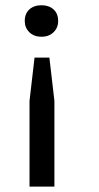

<svg xmlns="http://www.w3.org/2000/svg" viewBox="-20 -517 373 727"><path d="M186 189.5H91.8V-135.3L110.8 -298.8H167L186 -135.3ZM73.7 -437.5Q73.7 -465.3 91.1 -481.2Q108.4 -497.1 137.2 -497.1Q165.5 -497.1 182.9 -481.2Q200.2 -465.3 200.2 -437.5Q200.2 -412.1 182.9 -395Q165.5 -377.9 137.2 -377.9Q108.4 -377.9 91.1 -395Q73.7 -412.1 73.7 -437.5Z"/></svg>

Font: PT Astra Sans
Style: Regular
Weight: 400
Designer: A.Korolkova, I. Chaeva
Foundry: ParaType Ltd
Version: Version 1.001; ttfautohint (v1.6)